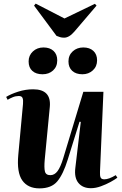

<svg xmlns="http://www.w3.org/2000/svg" viewBox="-20 -1025 673 1060"><path d="M14 -490Q40 -506 80.5 -519Q121 -532 163 -532Q264 -532 255 -435L227 -144Q223 -99 228 -78.5Q233 -58 258 -58Q281 -58 297.5 -80Q314 -102 329 -151L440 -518H551L532 -76Q531 -55 535.5 -45Q540 -35 556 -35Q581 -35 619 -58L628 -44Q615 -34 590.5 -20.5Q566 -7 537 3.5Q508 14 482 14Q437 14 413 -15Q389 -44 396 -99L426 -352L419 -353L354 -144Q329 -63 296.5 -24Q264 15 198 15Q134 15 103 -29Q72 -73 81 -170L107 -451Q109 -473 104.5 -484Q100 -495 84 -495Q67 -495 51 -488.5Q35 -482 22 -474ZM358 -686Q358 -720 381.5 -741.5Q405 -763 440 -763Q475 -763 495.5 -744Q516 -725 516 -692Q516 -658 492.5 -636.5Q469 -615 435 -615Q399 -615 378.5 -634Q358 -653 358 -686ZM138 -686Q138 -719 161.5 -741Q185 -763 220 -763Q255 -763 275.5 -744Q296 -725 296 -692Q296 -657 273 -636Q250 -615 215 -615Q179 -615 158.5 -633.5Q138 -652 138 -686ZM168 -994 177 -1005 336 -923 504 -1004 513 -994 391 -851Q362 -817 334 -817Q321 -817 311.5 -820Q302 -823 292 -827Z"/></svg>

Font: Literata 72pt
Style: Bold Italic
Weight: 700
Italic angle: -2°
Designer: Latin by Veronika Burian and Jose Scaglione. Greek by Irene Vlachou. Cyrillic by Vera Evstafieva
Foundry: TypeTogether
Version: Version 3.002